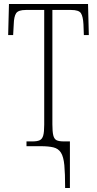

<svg xmlns="http://www.w3.org/2000/svg" viewBox="-20 -734 488 964"><path d="M307 210Q307 137 303 95Q299 53 286 32.5Q273 12 248.5 6Q224 0 184 0H113V-24H143Q167 -24 179.5 -30Q192 -36 197 -53.5Q202 -71 202 -108V-684H110Q72 -684 61 -667.5Q50 -651 49 -612L46 -558H21L25 -714H422L426 -558H401L399 -612Q397 -651 386.5 -667.5Q376 -684 337 -684H243V-110Q243 -73 247.5 -54.5Q252 -36 264 -30Q276 -24 301 -24H331V210Z"/></svg>

Font: Noto Serif ExtraCondensed ExtraLight
Style: Regular
Weight: 200
Width: 2
Designer: Monotype Design Team
Foundry: Monotype Imaging Inc.
Version: Version 2.015